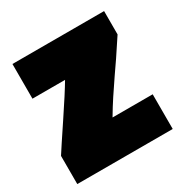

<svg xmlns="http://www.w3.org/2000/svg" viewBox="-134 -662 769 791"><g transform="rotate(-30 250.0 -266.0)"><path d="M466 15H12V-119Q29 -146 92.5 -241Q156 -336 183 -382H28V-547H464V-436L409 -353Q397 -336 369 -295Q341 -254 319.5 -221.5Q298 -189 275 -150H466Z"/></g></svg>

Font: Repo
Style: ExtraBlack
Weight: 1000
Designer: Stefan Peev
Foundry: Context Ltd
Version: Version 001.000